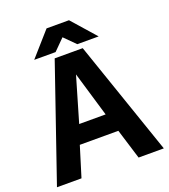

<svg xmlns="http://www.w3.org/2000/svg" viewBox="-149 -925 905 1030"><g transform="rotate(-20 303.0 -410.0)"><path d="M485 -684 365 -820H237L117 -684H239L301 -746L363 -684ZM301 -534 377 -278H226ZM383 -654H223L-2 0H138L191 -172H411L464 0H608Z"/></g></svg>

Font: Falling Sky
Style: SeBd
Weight: 600
Designer: Paul D. Hunt
Foundry: Adobe Systems Incorporated
Version: Version 1.02